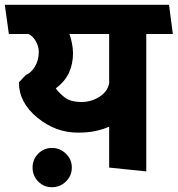

<svg xmlns="http://www.w3.org/2000/svg" viewBox="-31 -700 742 802"><path d="M425 0V-171Q401 -160 369 -153Q337 -146 294 -146Q201 -146 124.5 -209Q48 -272 48 -356L77 -387Q97 -394 114 -420.5Q131 -447 131 -484Q131 -506 118.5 -528Q106 -550 88 -558H6L-11 -680H675L691 -558H580V16ZM309 -274Q350 -274 384 -295.5Q418 -317 425 -352V-558H259Q265 -542 269.5 -519.5Q274 -497 274 -478Q274 -433 257 -396Q240 -359 202 -331Q215 -312 239.5 -293Q264 -274 309 -274ZM105 0Q105 -34 128.5 -58Q152 -82 186 -82Q220 -82 244.5 -58Q269 -34 269 0Q269 34 244.5 58Q220 82 186 82Q152 82 128.5 58Q105 34 105 0Z"/></svg>

Font: Palanquin Dark Medium
Style: Regular
Weight: 500
Designer: Pria Ravichandran
Version: Version 1.001